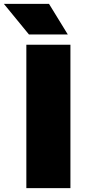

<svg xmlns="http://www.w3.org/2000/svg" viewBox="-76 -971 443 991"><path d="M60 0V-740H287.5V0ZM73.5 -793 -56 -951H177L274 -793Z"/></svg>

Font: Encode Sans SmExp Black
Style: Regular
Weight: 900
Width: 6
Designer: Multiple Designers
Foundry: Impallari Type
Version: Version 3.002; ttfautohint (v1.8.3) -l 8 -r 50 -G 200 -x 14 